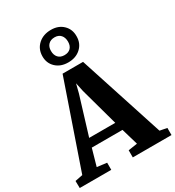

<svg xmlns="http://www.w3.org/2000/svg" viewBox="-263 -1191 1217 1332"><g transform="rotate(-30 346.0 -525.0)"><path d="M38.5 -69 272 -746.5H436L656.5 -68L713.5 -57V0H403.5V-57L476 -68L437 -201H191L153 -67L231 -57V0H-21.5L-22.5 -57ZM418 -268.5 334.5 -571.5 319.5 -642 301.5 -571 209 -268.5ZM346.5 -794Q285.5 -794 247.8 -830Q210 -866 211 -922Q212 -979 251.8 -1014.8Q291.5 -1050.5 353.5 -1050.5Q413 -1050.5 450 -1014.5Q487 -978.5 486 -922.5Q486 -866 447 -830Q408 -794 346.5 -794ZM348.5 -851Q380.5 -851 398.2 -869.2Q416 -887.5 416 -920Q416 -953.5 398.5 -973.2Q381 -993 349.5 -993Q317.5 -993 299.2 -974.2Q281 -955.5 281 -923Q281 -890 298.8 -870.5Q316.5 -851 348.5 -851Z"/></g></svg>

Font: Merriweather 36pt ExtraBold
Style: Regular
Weight: 800
Designer: Eben Sorkin
Foundry: Eben Sorkin
Version: Version 2.100